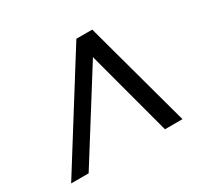

<svg xmlns="http://www.w3.org/2000/svg" viewBox="-116 -847 853 817"><g transform="rotate(-30 310.0 -439.0)"><path d="M17 -178 344 -700H422L564 -178H478L366 -597L103 -178Z"/></g></svg>

Font: Rethink Sans
Style: Italic
Weight: 400
Italic angle: -10°
Designer: The Rethink Sans project authors (Hans Thiessen). DM Sans designed by Colophon Foundry.
Foundry: Rethink Communications LLC
Version: Version 1.001